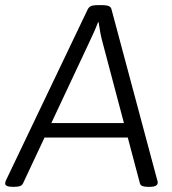

<svg xmlns="http://www.w3.org/2000/svg" viewBox="-35 -722 668 744"><path d="M15 2Q-1 2 -8 -1.5Q-15 -5 -15 -11Q-15 -14 -14 -17.5Q-13 -21 -11 -25L305 -686Q308 -692 312.5 -695.5Q317 -699 324.5 -700.5Q332 -702 341 -702H363Q372 -702 379.5 -700.5Q387 -699 391.5 -695.5Q396 -692 397 -686L574 -25Q576 -21 576 -18Q576 -15 576 -13Q576 -7 569 -2.5Q562 2 544 2H538Q525 2 517 -1Q509 -4 507 -12L364 -552Q358 -573 354 -594Q350 -615 347 -636H345Q337 -615 327.5 -594Q318 -573 308 -552L54 -11Q50 -3 41 -0.5Q32 2 19 2ZM112 -189V-245H488V-189Z"/></svg>

Font: Asap Light
Style: Italic
Weight: 300
Italic angle: -6°
Designer: Pablo Cosgaya
Foundry: Omnibus-Type
Version: Version 3.001